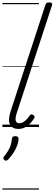

<svg xmlns="http://www.w3.org/2000/svg" viewBox="-20 -1055 454 1595"><path d="M132 16Q83 16 63.5 -20Q44 -56 68 -130L357 -1014Q361 -1026 367.5 -1030.5Q374 -1035 387 -1035Q404 -1035 410 -1029Q416 -1023 412 -1011L119 -115Q105 -73 111 -52Q117 -31 140 -31Q157 -31 173 -40.5Q189 -50 202.5 -64.5Q216 -79 226 -94Q230 -101 237 -104Q244 -107 255 -100Q266 -94 267 -86.5Q268 -79 263 -71Q250 -50 231 -30Q212 -10 187.5 3Q163 16 132 16ZM17 275Q9 269 8 261.5Q7 254 13 246Q33 221 46.5 199Q60 177 68 153Q76 129 79 99Q80 86 87.5 81Q95 76 107 76Q122 76 128.5 82.5Q135 89 134 101Q134 119 125 146.5Q116 174 97.5 205.5Q79 237 50 268Q42 276 33.5 279Q25 282 17 275ZM0 510H304V520H0ZM0 -20H304V0H0ZM0 -505H304V-500H0ZM0 -1030H304V-1020H0Z"/></svg>

Font: Playwrite CO Guides
Style: Regular
Weight: 400
Designer: Veronika Burian, José Scaglione
Foundry: TypeTogether
Version: Version 1.003